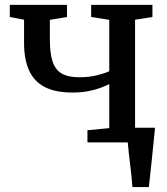

<svg xmlns="http://www.w3.org/2000/svg" viewBox="-20 -574 675 774"><path d="M514 180Q512.5 160 510 136.2Q507.5 112.5 504.5 88.2Q501.5 64 499 41.2Q496.5 18.5 495 0L449.5 -59H605Q603 -39 600.5 -14.8Q598 9.5 595.5 35.2Q593 61 590.2 87Q587.5 113 584.8 136.8Q582 160.5 580 180ZM332.5 0V-49L420.5 -57.5V-235Q404 -227 382.5 -219Q361 -211 333.8 -206Q306.5 -201 271.5 -201Q202.5 -201 159.8 -223.5Q117 -246 97 -290.5Q77 -335 77 -400.5V-494.5L19.5 -505.5V-554.5H250V-505.5L181 -494V-415Q181 -361 191.5 -327.5Q202 -294 227.8 -278.2Q253.5 -262.5 301 -262.5Q338.5 -262.5 370.8 -270.5Q403 -278.5 420.5 -287V-494L347.5 -505.5V-554.5H594.5V-505.5L524.5 -494.5V-57.5L596.5 -49V0Z"/></svg>

Font: Merriweather 20pt
Style: Regular
Weight: 400
Version: Version 2.100